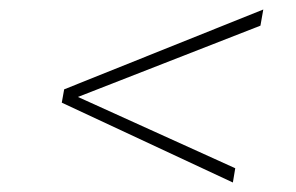

<svg xmlns="http://www.w3.org/2000/svg" viewBox="-20 -536 622 404"><path d="M470 -152 110 -320 115 -348 534 -516 528 -482 144 -332 475 -182Z"/></svg>

Font: Gantari Thin
Style: Italic
Weight: 100
Italic angle: -10°
Designer: Anugrah Pasau
Foundry: Lafontype
Version: Version 1.000; ttfautohint (v1.8.4.7-5d5b)